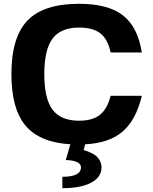

<svg xmlns="http://www.w3.org/2000/svg" viewBox="-20 -740 806 1010"><path d="M350 19Q188 9 114 -79.5Q40 -168 40 -350Q40 -544 124.5 -632Q209 -720 396 -720Q549 -720 627 -659Q705 -598 726 -464H562Q547 -534 508 -564.5Q469 -595 396 -595Q300 -595 256.5 -537Q213 -479 213 -350Q213 -221 256.5 -163Q300 -105 396 -105Q466 -105 505 -135.5Q544 -166 562 -236H726Q696 -109 625 -48Q554 13 428 19L420 50Q424 51 430 52.5Q436 54 452.5 61Q469 68 481.5 77Q494 86 504 103Q514 120 514 140Q514 192 459.5 221Q405 250 308 250V190Q406 190 406 140Q406 121 382.5 111.5Q359 102 326 102Z"/></svg>

Font: Fivo Sans
Style: Regular
Weight: 700
Designer: Alexander Slobzheninov
Foundry: Alexander Slobzheninov
Version: 1.0